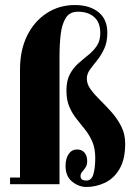

<svg xmlns="http://www.w3.org/2000/svg" viewBox="-20 -732 556 763"><path d="M323 11Q293 11 266.8 -10.2Q240.5 -31.5 240.5 -72.5Q240.5 -101.5 252.8 -119.8Q265 -138 286.5 -138Q305.5 -138 316 -125.2Q326.5 -112.5 326.5 -92Q326.5 -76.5 320 -66.8Q313.5 -57 306.8 -49.5Q300 -42 300 -32.5Q300 -14.5 323 -14.5Q344 -14.5 351.2 -39.8Q358.5 -65 358.5 -104.5Q358.5 -142 347 -168.5Q335.5 -195 318.5 -216.5Q301.5 -238 284.2 -259.5Q267 -281 255.5 -307.8Q244 -334.5 244 -372Q244 -411.5 257.5 -436.8Q271 -462 291 -479.8Q311 -497.5 331 -513.5Q351 -529.5 364.8 -549.8Q378.5 -570 378.5 -601Q378.5 -642.5 354.5 -664Q330.5 -685.5 289.5 -685.5Q257 -685.5 241.5 -660.8Q226 -636 221.2 -595.5Q216.5 -555 216.5 -508V0H20V-26.5H59.5V-455.5Q59.5 -533.5 88.2 -591Q117 -648.5 166.5 -680.2Q216 -712 277.5 -712Q336 -712 371.2 -683.8Q406.5 -655.5 406.5 -602Q406.5 -565 394.2 -538.5Q382 -512 365.8 -492Q349.5 -472 337.2 -455Q325 -438 325 -420Q325 -397.5 340.5 -376.5Q356 -355.5 378.8 -333.2Q401.5 -311 424 -285.5Q446.5 -260 462 -229.5Q477.5 -199 477.5 -161Q477.5 -99 455.2 -61Q433 -23 397.5 -6Q362 11 323 11Z"/></svg>

Font: Imbue 50pt Black
Style: Regular
Weight: 900
Designer: Tyler Finck
Foundry: Etcetera Type Company
Version: Version 1.102; ttfautohint (v1.8.3)